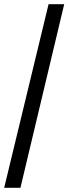

<svg xmlns="http://www.w3.org/2000/svg" viewBox="-20 -780 328 921"><path d="M0 121H78L288 -760H213Z"/></svg>

Font: Noto Serif Myanmar ExtraBold
Style: Regular
Weight: 800
Designer: Ben Mitchell and the Monotype Design Team
Foundry: Monotype Imaging Inc.
Version: Version 2.106